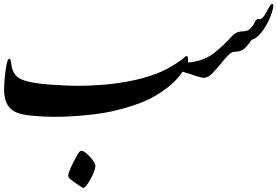

<svg xmlns="http://www.w3.org/2000/svg" viewBox="-20 -584 1380 955"><path d="M888.7 -227.5Q850.6 -174.8 812.5 -147.9Q753.4 -103 698 -80.1Q642.6 -57.1 572.8 -38.8Q502.9 -20.5 414.3 -11.7Q325.7 -2.9 247.1 -2.9Q198.2 -2.9 135.3 -8.8Q72.8 -15.1 46.4 -32.7Q0.5 -61.5 0.5 -137.7Q0.5 -179.2 8.3 -237.3Q15.6 -292 25.9 -292Q34.2 -292 37.1 -258.3Q44.9 -207 88.1 -188.7Q131.3 -170.4 220.5 -163.8Q309.6 -157.2 370.1 -157.2Q419.4 -157.2 482.4 -161.6Q544.4 -166 606 -177.2Q663.1 -186.5 725.1 -206.1Q787.1 -225.6 838.4 -257.1Q889.6 -288.6 904.3 -304.7Q918.9 -309.6 914.6 -273.9Q923.8 -272.5 937 -275.4Q945.3 -271 947.8 -261Q950.2 -251 949 -240.5Q947.8 -230 944.3 -221.7Q940.9 -213.4 937 -212.4ZM319.3 290Q319.3 273.9 345.2 222.7Q371.1 171.4 378.9 167.5Q394.5 160.6 423.6 191.7Q452.6 222.7 454.6 240.2Q454.6 263.2 430.2 306.9Q405.8 350.6 395 350.6Q390.6 350.6 366.2 333.7Q341.8 316.9 329.6 307.1Q319.3 298.3 319.3 290Z M1317.9 -547.9Q1326.2 -563 1334.5 -564.2Q1342.8 -565.4 1337.9 -542.5Q1322.3 -477.5 1280.8 -423.3Q1272.5 -412.1 1258.5 -400.4Q1244.6 -388.7 1232.4 -386.7Q1217.8 -364.7 1199.5 -345.9Q1181.2 -327.1 1150.4 -326.7Q1132.8 -326.7 1119.6 -313.7Q1106.4 -300.8 1101.1 -294.4Q1067.4 -252.4 1036.1 -218.8Q1008.8 -192.4 983.6 -198.2Q958.5 -204.1 936.5 -212.4Q929.7 -224.1 928.2 -238.3Q926.8 -252.4 936.5 -275.4Q1001.5 -285.6 1046.9 -321.8Q1092.3 -357.9 1134.3 -404.8Q1156.7 -429.2 1192.9 -428.2Q1227.1 -430.7 1245.6 -470.7Q1251.5 -483.9 1257.8 -487.8Q1262.2 -489.7 1268.1 -489Q1273.9 -488.3 1276.9 -489.3Q1285.2 -492.2 1296.4 -509.3Q1307.6 -526.4 1317.9 -547.9Z"/></svg>

Font: IranNastaliq
Style: Regular
Weight: 400
Designer: Hossein Zahedi
Version: Version 1.5